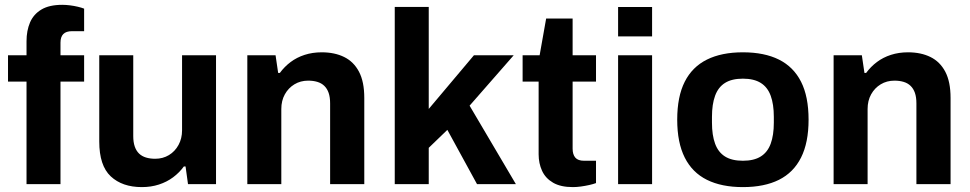

<svg xmlns="http://www.w3.org/2000/svg" viewBox="-20 -752 3962 784"><path d="M88.3 0V-418.8H12.7V-526.4H88.3V-583.7Q88.3 -626.7 102.6 -660.3Q116.9 -693.8 149.1 -713.1Q181.2 -732.3 234.3 -732.3Q249.3 -732.3 265.8 -730.2Q282.3 -728.1 297.6 -724.5Q312.9 -720.9 323.5 -716.7V-624.7H274.4Q250 -624.7 238.5 -613Q227 -601.3 227 -578V-526.4H323.5V-418.8H227V0Z M559.2 12Q479.3 12 432.3 -31.8Q385.3 -75.6 385.3 -174.3V-526.4H524.1V-196.7Q524.1 -171.3 530.2 -153.8Q536.2 -136.3 547.7 -125.1Q559.3 -113.9 576.2 -108.8Q593.1 -103.7 613.8 -103.7Q645 -103.7 669.8 -118.7Q694.6 -133.7 709 -160.2Q723.4 -186.6 723.4 -219.6V-526.4H862.1V0H747.7L737.7 -72.2H730.7Q712.4 -47.1 686.8 -28Q661.3 -9 629 1.5Q596.7 12 559.2 12Z M989.9 0V-526.4H1105.2L1115.8 -454.3H1122.8Q1141.5 -479.8 1166.7 -498.7Q1192 -517.7 1224 -528Q1256.1 -538.4 1293.7 -538.4Q1346.5 -538.4 1385.4 -519.2Q1424.4 -500 1445.9 -459.2Q1467.5 -418.3 1467.5 -352.2V0H1328V-329.7Q1328 -355.3 1321.9 -372.8Q1315.8 -390.2 1304.3 -401.3Q1292.8 -412.5 1276 -417.6Q1259.2 -422.7 1238.3 -422.7Q1207 -422.7 1182.2 -407.7Q1157.5 -392.7 1143.1 -366.8Q1128.7 -340.8 1128.7 -306.9V0Z M1591.9 0V-723.7H1730.7V-307.2L1915.3 -526.4H2077.7L1897.5 -320.5L2086.6 0H1927.9L1806.7 -221.7L1730.7 -148.4V0Z M2319.4 12Q2269.3 12 2238.4 -6Q2207.4 -24 2193.4 -54.6Q2179.4 -85.2 2179.4 -122V-418.8H2114V-526.4H2183.5L2210.1 -676.3H2318.2V-526.4H2413.7V-418.8H2318.2V-145Q2318.2 -121.2 2329.2 -108.4Q2340.2 -95.6 2364.8 -95.6H2413.7V-4.4Q2402.4 -0.2 2386 3.5Q2369.5 7.2 2351.9 9.6Q2334.3 12 2319.4 12Z M2503.9 -603.3V-723.4H2642.7V-603.3ZM2503.9 0V-526.4H2642.7V0Z M3013.4 12Q2926.5 12 2866.7 -17.7Q2806.8 -47.4 2776.1 -108.5Q2745.3 -169.7 2745.3 -263.2Q2745.3 -357.8 2776.1 -418.4Q2806.8 -479 2866.7 -508.7Q2926.5 -538.4 3013.4 -538.4Q3101 -538.4 3160.6 -508.7Q3220.2 -479 3250.9 -418.4Q3281.7 -357.8 3281.7 -263.2Q3281.7 -169.7 3250.9 -108.5Q3220.2 -47.4 3160.6 -17.7Q3101 12 3013.4 12ZM3013.4 -95.6Q3058.6 -95.6 3086.4 -113Q3114.3 -130.4 3127 -165.2Q3139.8 -200 3139.8 -251.4V-274.8Q3139.8 -326.2 3127 -361.1Q3114.3 -396 3086.4 -413.4Q3058.6 -430.8 3013.4 -430.8Q2968.2 -430.8 2940.5 -413.4Q2912.7 -396 2900 -361.1Q2887.2 -326.2 2887.2 -274.8V-251.4Q2887.2 -200 2900 -165.2Q2912.7 -130.4 2940.5 -113Q2968.2 -95.6 3013.4 -95.6Z M3383.9 0V-526.4H3499.2L3509.8 -454.3H3516.8Q3535.5 -479.8 3560.7 -498.7Q3586 -517.7 3618 -528Q3650.1 -538.4 3687.7 -538.4Q3740.5 -538.4 3779.4 -519.2Q3818.4 -500 3839.9 -459.2Q3861.5 -418.3 3861.5 -352.2V0H3722V-329.7Q3722 -355.3 3715.9 -372.8Q3709.8 -390.2 3698.3 -401.3Q3686.8 -412.5 3670 -417.6Q3653.2 -422.7 3632.3 -422.7Q3601 -422.7 3576.2 -407.7Q3551.5 -392.7 3537.1 -366.8Q3522.7 -340.8 3522.7 -306.9V0Z"/></svg>

Font: Archivo SemiBold
Style: Regular
Weight: 600
Designer: Hector Gatti
Foundry: Omnibus-Type
Version: Version 2.001